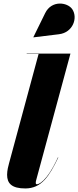

<svg xmlns="http://www.w3.org/2000/svg" viewBox="-20 -1052 441 1082"><path d="M312 -859C392 -868.5 420 -952.5 387 -1000.5C360 -1039.5 271 -1052.5 234.5 -978L168 -842.5L168.5 -841.5ZM308.5 -164.5 306.5 -165C241 -23 195.5 -13.5 188 -13.5C184 -13.5 181.5 -16 181.5 -21C181.5 -25.5 182 -30 183.5 -35.5L377 -750H130.5V-748H197.5L30.5 -130C27.5 -119 20 -92 20 -67C20 -19 45.5 10 122.5 10C214 10 258 -59.5 308.5 -164.5Z"/></svg>

Font: Bodoni* 96pt Fatface
Style: Italic
Weight: 900
Italic angle: -13°
Version: Version 2.3